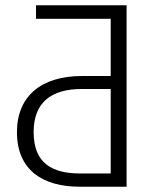

<svg xmlns="http://www.w3.org/2000/svg" viewBox="-20 -705 609 725"><path d="M458 -685H116V-634H398V-418H290C137 -418 44 -343 44 -206C44 -60 145 0 280 0H458ZM282 -50C178 -50 107 -88 107 -206C107 -318 173 -369 289 -369H398V-50Z"/></svg>

Font: FiraGO Light
Style: Regular
Weight: 300
Designer: bBox Type
Foundry: bBox Type GmbH
Version: Version 1.001;PS 001.001;hotconv 1.0.88;makeotf.lib2.5.64775